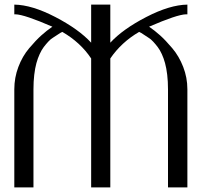

<svg xmlns="http://www.w3.org/2000/svg" viewBox="-20 -812 936 832"><path d="M792 -792V-750H786.1Q747.1 -749 626 -696.3Q650.4 -679.7 673.8 -658.7Q697.3 -637.7 726.6 -603Q755.9 -568.4 773.9 -522Q792 -475.6 792 -424.8V0H708V-424.8Q708 -459 704.6 -487.8Q701.2 -516.6 695.3 -538.1Q689.5 -559.6 681.2 -577.6Q672.9 -595.7 663.6 -607.9Q654.3 -620.1 644 -631.3Q633.8 -642.6 623 -648.9Q612.3 -655.3 602.1 -662.6Q591.8 -669.9 583 -673.8Q505.9 -628.9 458 -558.6V0H375V-558.6Q329.1 -627.9 250 -673.8Q241.2 -669.9 231 -662.6Q220.7 -655.3 210 -648.9Q199.2 -642.6 189 -631.3Q178.7 -620.1 169.4 -607.9Q160.2 -595.7 151.9 -577.6Q143.6 -559.6 137.7 -538.1Q131.8 -516.6 128.4 -487.8Q125 -459 125 -424.8V0H42V-424.8Q42 -475.6 59.6 -522Q77.1 -568.4 106.4 -603Q135.7 -637.7 159.2 -658.7Q182.6 -679.7 207 -696.3Q85.9 -749 46.9 -750H42V-792Q118.2 -791 219.7 -738.3Q321.3 -685.5 375 -627V-792H458V-627Q511.7 -685.5 613.8 -738.3Q715.8 -791 792 -792Z"/></svg>

Font: wanta
Style: Medium
Weight: 500
Version: Version 0.91